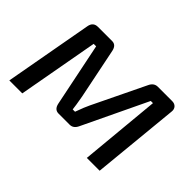

<svg xmlns="http://www.w3.org/2000/svg" viewBox="-91 -710 932 932"><g transform="rotate(45 375.0 -244.0)"><path d="M556 -488H654Q671 -488 680.5 -477.5Q690 -467 688 -450L644 0H556L595 -415H580L422 -84Q409 -55 383 -55H307Q279 -55 272 -88L205 -415H188L113 0H24L106 -454Q112 -488 145 -488H242Q269 -488 276 -455L329 -195Q339 -139 341 -118H357Q375 -168 386 -190L516 -459Q529 -488 556 -488Z"/></g></svg>

Font: Exo 2.0 Medium
Style: Italic
Weight: 500
Italic angle: -8°
Designer: Natanael Gama
Version: Version 1.001;PS 001.001;hotconv 1.0.70;makeotf.lib2.5.58329